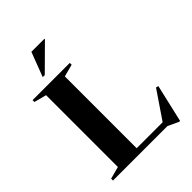

<svg xmlns="http://www.w3.org/2000/svg" viewBox="-274 -1055 1207 1207"><g transform="rotate(-45 329.5 -451.0)"><path d="M593 33H584.5L514 0H29.5V-16.5L111.5 -38.5V-677L29.5 -698.5V-715H360.5V-698.5L278.5 -677V-38.5H509.5L634.5 -222.5L651 -218ZM177 -772 239 -935H355V-930.5L195 -772Z"/></g></svg>

Font: Newsreader 72pt SemiBold
Style: Regular
Weight: 600
Designer: Hugues Gentile
Foundry: Production Type
Version: Version 1.003; ttfautohint (v1.8.3)